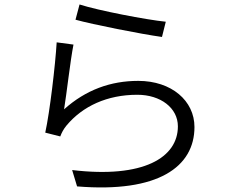

<svg xmlns="http://www.w3.org/2000/svg" viewBox="-20 -800 1040 857"><path d="M335 -780 317 -712C393 -691 609 -648 703 -635L720 -703C632 -712 419 -753 335 -780ZM308 -601 233 -611C227 -510 202 -298 182 -208L249 -191C255 -207 263 -223 277 -240C349 -326 458 -377 593 -377C697 -377 774 -318 774 -236C774 -97 621 -3 302 -41L324 32C687 62 848 -56 848 -233C848 -350 746 -439 597 -439C474 -439 363 -399 266 -312C277 -378 294 -531 308 -601Z"/></svg>

Font: ChiuKong Gothic CL Normal
Style: Regular
Weight: 350
Designer: Ryoko NISHIZUKA 西塚涼子 (kana, bopomofo & ideographs); Paul D. Hunt (Latin, Greek & Cyrillic); Sandoll Communications 산돌커뮤니
Foundry: Adobe
Version: Version 1.300